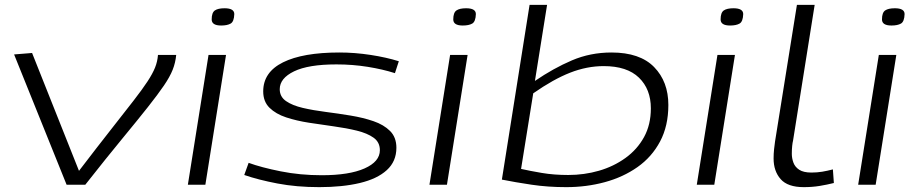

<svg xmlns="http://www.w3.org/2000/svg" viewBox="-20 -760 3778 790"><path d="M331 0H254L38 -536L112 -542L305 -57Q383 -159 438.5 -229.5Q494 -300 530 -346.5Q566 -393 587 -425Q608 -457 618 -482Q628 -507 630 -534H705Q702 -502 690.5 -473Q679 -444 654.5 -408Q630 -372 588.5 -319.5Q547 -267 483.5 -190Q420 -113 331 0Z M904 -726Q944 -726 944 -702Q943 -671 929 -663Q915 -655 890 -655Q851 -655 851 -680Q851 -708 864 -717Q877 -726 904 -726ZM753 0 838 -534H910L825 0Z M985 -40 1003 -90Q1055 -71 1135 -55Q1215 -39 1304 -39Q1417 -39 1480 -67Q1543 -95 1543 -142Q1543 -175 1517 -193.5Q1491 -212 1448 -222.5Q1405 -233 1354 -240Q1303 -247 1251.5 -255Q1200 -263 1157.5 -277Q1115 -291 1089 -316.5Q1063 -342 1063 -384Q1063 -463 1144.5 -503.5Q1226 -544 1376 -544Q1440 -544 1505 -534Q1570 -524 1621 -508L1605 -459Q1555 -475 1493 -485Q1431 -495 1364 -495Q1249 -495 1190 -466.5Q1131 -438 1131 -393Q1131 -362 1157 -344Q1183 -326 1226 -316Q1269 -306 1320 -299.5Q1371 -293 1422.5 -284.5Q1474 -276 1516.5 -261.5Q1559 -247 1585 -221Q1611 -195 1611 -152Q1611 -96 1571.5 -60Q1532 -24 1460.5 -7Q1389 10 1294 10Q1200 10 1121.5 -5Q1043 -20 985 -40Z M1898 -726Q1938 -726 1938 -702Q1937 -671 1923 -663Q1909 -655 1884 -655Q1845 -655 1845 -680Q1845 -708 1858 -717Q1871 -726 1898 -726ZM1747 0 1832 -534H1904L1819 0Z M2231 -740 2181 -427Q2257 -479 2333 -511.5Q2409 -544 2496 -544Q2613 -544 2671.5 -484Q2730 -424 2730 -328Q2730 -242 2696 -178Q2662 -114 2603 -72.5Q2544 -31 2468.5 -10.5Q2393 10 2310 10Q2234 10 2167 0Q2100 -10 2045 -21L2159 -740ZM2464 -488Q2395 -488 2326 -461Q2257 -434 2174 -376L2124 -65Q2159 -57 2209 -48.5Q2259 -40 2318 -40Q2384 -40 2444.5 -57.5Q2505 -75 2553.5 -110Q2602 -145 2630 -196Q2658 -247 2658 -314Q2658 -393 2609 -440.5Q2560 -488 2464 -488Z M2998 -726Q3038 -726 3038 -702Q3037 -671 3023 -663Q3009 -655 2984 -655Q2945 -655 2945 -680Q2945 -708 2958 -717Q2971 -726 2998 -726ZM2847 0 2932 -534H3004L2919 0Z M3259 -740H3332L3243 -181Q3241 -174 3239.5 -159.5Q3238 -145 3238 -127Q3238 -109 3244.5 -91Q3251 -73 3268.5 -61.5Q3286 -50 3319 -50Q3342 -50 3363 -53.5Q3384 -57 3407 -63L3411 -7Q3383 0 3352.5 5Q3322 10 3287 10Q3221 10 3192 -23Q3163 -56 3163 -108Q3163 -127 3165 -146Q3167 -165 3169 -178Z M3662 -726Q3702 -726 3702 -702Q3701 -671 3687 -663Q3673 -655 3648 -655Q3609 -655 3609 -680Q3609 -708 3622 -717Q3635 -726 3662 -726ZM3511 0 3596 -534H3668L3583 0Z"/></svg>

Font: Georama ExtraExtended Light
Style: Italic
Weight: 300
Width: 8
Italic angle: -9°
Designer: Jean-Baptiste Levee
Foundry: Production Type
Version: Version 1.000